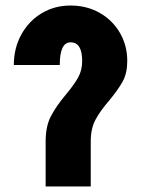

<svg xmlns="http://www.w3.org/2000/svg" viewBox="-20 -755 540 694"><path d="M440 -535Q440 -491 424 -461.5Q408 -432 375 -392Q342 -354 325 -322Q308 -290 308 -244V-81H145V-244Q145 -298 163.5 -334Q182 -370 218 -413Q248 -449 262.5 -475Q277 -501 277 -535Q277 -602 235 -602Q196 -602 196 -520H30Q30 -581 57 -630Q84 -679 130.5 -707Q177 -735 235 -735Q293 -735 339.5 -709Q386 -683 413 -637Q440 -591 440 -535Z"/></svg>

Font: Akshar
Style: Bold
Weight: 700
Designer: Tall Chai
Foundry: Tall Chai
Version: Version 1.000